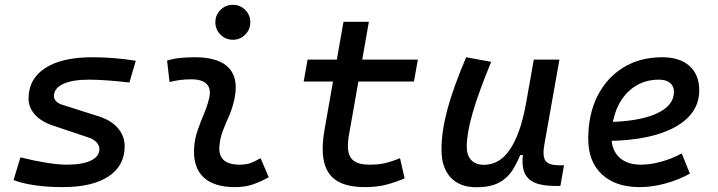

<svg xmlns="http://www.w3.org/2000/svg" viewBox="-20 -764 2970 794"><path d="M239.7 9.8Q176.3 9.8 123 2Q69.8 -5.9 36.1 -19.5L64.5 -113.3Q121.1 -99.1 171.1 -91.1Q221.2 -83 256.3 -83Q320.3 -83 355.7 -99.9Q391.1 -116.7 391.1 -147.5Q391.1 -162.6 379.2 -175.5Q367.2 -188.5 344.7 -195.8L198.2 -245.1Q149.9 -261.2 124 -290.5Q98.1 -319.8 98.1 -356.4Q98.1 -438 167.2 -482.7Q236.3 -527.3 362.8 -527.3Q407.2 -527.3 453.9 -523.4Q500.5 -519.5 541.5 -512.7L515.1 -422.9Q469.2 -428.2 425.5 -431.4Q381.8 -434.6 348.1 -434.6Q278.8 -434.6 241 -416.7Q203.1 -398.9 203.1 -366.2Q203.1 -354.5 212.4 -345Q221.7 -335.4 239.7 -330.1L388.7 -282.7Q440.4 -266.1 468 -233.6Q495.6 -201.2 495.6 -159.2Q495.6 -78.6 428.7 -34.4Q361.8 9.8 239.7 9.8Z M942.9 -599.6Q913.1 -599.6 891.8 -620.8Q870.6 -642.1 870.6 -671.9Q870.6 -702.1 891.8 -723.1Q913.1 -744.1 942.9 -744.1Q973.1 -744.1 994.1 -723.1Q1015.1 -702.1 1015.1 -671.9Q1015.1 -642.1 994.1 -620.8Q973.1 -599.6 942.9 -599.6ZM1057.6 -109.9 1091.3 -31.2Q1061.5 -14.2 1028.3 -2.2Q995.1 9.8 952.1 9.8Q863.8 9.8 820.8 -31.7Q777.8 -73.2 782.7 -153.3Q785.2 -189.9 797.1 -224.6Q809.1 -259.3 823 -292Q836.9 -324.7 844.2 -355Q854.5 -395 835.7 -415.5Q816.9 -436 770.5 -436Q724.1 -436 681.2 -424.8L670.9 -513.7Q699.7 -522 728.5 -524.7Q757.3 -527.3 786.1 -527.3Q887.2 -527.3 928.2 -481.2Q969.2 -435.1 947.3 -345.2Q939 -310.5 925.5 -280.5Q912.1 -250.5 900.9 -221.2Q889.6 -191.9 887.2 -157.7Q881.8 -83 971.2 -83Q995.6 -83 1013.9 -89.1Q1032.2 -95.2 1057.6 -109.9Z M1488.8 9.8Q1398.9 9.8 1356.7 -28.6Q1314.5 -66.9 1314.5 -147.9Q1314.5 -168.5 1316.4 -187.3Q1318.4 -206.1 1322.5 -229.5Q1326.7 -252.9 1332.5 -287.1L1400.4 -673.8H1505.4L1437.5 -287.1Q1429.2 -238.3 1424.1 -211.9Q1418.9 -185.5 1418.9 -157.7Q1418.9 -119.1 1440.4 -101.1Q1461.9 -83 1507.8 -83Q1543.5 -83 1570.3 -88.9Q1597.2 -94.7 1634.3 -109.9L1653.3 -26.4Q1618.2 -11.2 1578.9 -0.7Q1539.6 9.8 1488.8 9.8ZM1235.8 -426.8 1252 -517.6H1708L1691.9 -426.8Z M1949.2 10.3Q1880.9 10.3 1843.3 -30.5Q1805.7 -71.3 1805.7 -145Q1805.7 -219.7 1829.8 -310.3Q1854 -400.9 1907.7 -527.3L2011.2 -508.3Q1958 -378.9 1934.1 -295.7Q1910.2 -212.4 1910.2 -157.2Q1910.2 -121.6 1928.7 -102.1Q1947.3 -82.5 1981 -82.5Q2045.9 -82.5 2088.4 -145.3Q2130.9 -208 2153.3 -325.7L2144.5 -122.6H2112.3L2140.1 -146Q2123 -98.1 2101.1 -63Q2079.1 -27.8 2043.7 -8.8Q2008.3 10.3 1949.2 10.3ZM2274.4 4.9Q2221.7 4.9 2190.4 -9Q2159.2 -22.9 2147.9 -52.7Q2136.7 -82.5 2143.1 -129.9L2137.2 -234.9L2187.5 -517.6H2293.5L2231 -165.5Q2222.7 -118.7 2235.6 -99.6Q2248.5 -80.6 2291.5 -80.6H2312.5L2297.4 4.9Z M2630.4 -83Q2669.4 -83 2713.9 -95.2Q2758.3 -107.4 2799.3 -129.4L2833 -45.9Q2785.2 -19.5 2730.5 -4.9Q2675.8 9.8 2626 9.8Q2525.4 9.8 2469 -43Q2412.6 -95.7 2412.6 -189.9Q2412.6 -291.5 2450.9 -367.2Q2489.3 -442.9 2558.1 -485.1Q2627 -527.3 2718.8 -527.3Q2791 -527.3 2831.3 -491.2Q2871.6 -455.1 2871.6 -390.6Q2871.6 -294.9 2773.7 -239.7Q2675.8 -184.6 2500.5 -181.2L2490.2 -259.3Q2621.1 -261.2 2694.1 -293.9Q2767.1 -326.7 2767.1 -384.3Q2767.1 -407.7 2751 -421.1Q2734.9 -434.6 2705.1 -434.6Q2647 -434.6 2602.8 -404.8Q2558.6 -375 2533.9 -321.3Q2509.3 -267.6 2508.8 -195.8Q2509.3 -142.6 2541.5 -112.8Q2573.7 -83 2630.4 -83Z"/></svg>

Font: Cascadia Code
Style: Italic
Weight: 400
Italic angle: -10°
Designer: Aaron Bell
Foundry: Saja Typeworks
Version: Version 2407.024